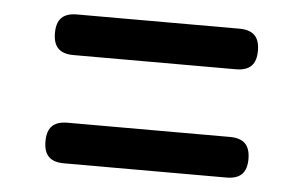

<svg xmlns="http://www.w3.org/2000/svg" viewBox="-35 -542 670 424"><g transform="rotate(5 300.0 -330.0)"><path d="M120 -165Q97 -165 86 -176Q75 -187 75 -210Q75 -233 86 -244Q97 -255 120 -255H480Q503 -255 514 -244Q525 -233 525 -210Q525 -187 514 -176Q503 -165 480 -165ZM120 -405Q97 -405 86 -416Q75 -427 75 -450Q75 -473 86 -484Q97 -495 120 -495H480Q503 -495 514 -484Q525 -473 525 -450Q525 -427 514 -416Q503 -405 480 -405Z"/></g></svg>

Font: Maple Mono NF
Style: Regular
Weight: 400
Monospace: yes
Designer: subframe7536
Version: Version 7.000